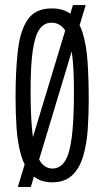

<svg xmlns="http://www.w3.org/2000/svg" viewBox="-20 -707 410 753"><path d="M50 26 266 -687H316L101 26ZM185 8Q135 8 106 -21Q77 -50 63 -97.5Q49 -145 45 -204Q41 -263 41 -324Q41 -434 50.5 -512Q60 -590 90 -632Q120 -674 183 -674Q232 -674 261 -649Q290 -624 304.5 -577Q319 -530 323.5 -464Q328 -398 328 -315Q328 -256 324 -198.5Q320 -141 306 -94Q292 -47 263 -19.5Q234 8 185 8ZM185 -46Q216 -46 234.5 -74.5Q253 -103 261.5 -169Q270 -235 270 -349Q270 -448 261 -507Q252 -566 232.5 -592Q213 -618 182 -618Q154 -618 136 -594Q118 -570 109 -512.5Q100 -455 100 -353Q100 -267 105 -208Q110 -149 120.5 -113.5Q131 -78 147.5 -62Q164 -46 185 -46Z"/></svg>

Font: Bricolage Grotesque 72pt Condensed ExtraLight
Style: Regular
Weight: 250
Width: 3
Designer: Mathieu Triay
Foundry: Atelier Triay
Version: Version 1.001;gftools[0.9.33.dev8+g029e19f]